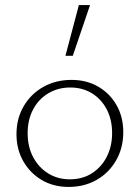

<svg xmlns="http://www.w3.org/2000/svg" viewBox="-20 -731 551 757"><path d="M250 6Q191 6 145 -21Q99 -48 72 -95Q45 -142 45 -202Q45 -264 73.5 -312.5Q102 -361 151 -388.5Q200 -416 262 -416Q321 -416 367 -389.5Q413 -363 439.5 -316.5Q466 -270 466 -210Q466 -148 438 -99Q410 -50 361.5 -22Q313 6 250 6ZM255 -24Q306 -24 343.5 -48.5Q381 -73 401.5 -114Q422 -155 422 -206Q422 -260 400.5 -300.5Q379 -341 342 -363.5Q305 -386 257 -386Q208 -386 169.5 -362.5Q131 -339 110 -298.5Q89 -258 89 -206Q89 -152 111 -111Q133 -70 170.5 -47Q208 -24 255 -24ZM238 -511 291 -711H335L267 -511Z"/></svg>

Font: Ysabeau Office ExtraLight
Style: Regular
Weight: 250
Designer: Christian Thalmann (Catharsis Fonts)
Version: Version 2.001;gftools[0.9.30]; featfreeze: tnum,lnum,ss02